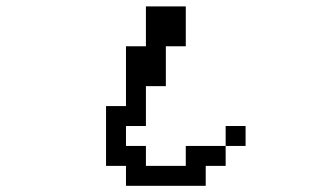

<svg xmlns="http://www.w3.org/2000/svg" viewBox="-20 -567 1040 602"><path d="M312.5 -46.9V-234.4H375V-421.9H437.5V-546.9H562.5V-421.9H500V-296.9H437.5V-171.9H375V-109.4H437.5V-46.9H562.5V-109.4H687.5V-171.9H750V-109.4H687.5V-46.9H625V15.6H375V-46.9Z"/></svg>

Font: KH Dot Dougenzaka 16
Style: Regular
Weight: 400
Designer: Original version for X68000 by Keitarou Hiraki (http://hp.vector.co.jp/authors/VA000874/) / TrueType conversion by Homem
Version: Version 1.00.20150527